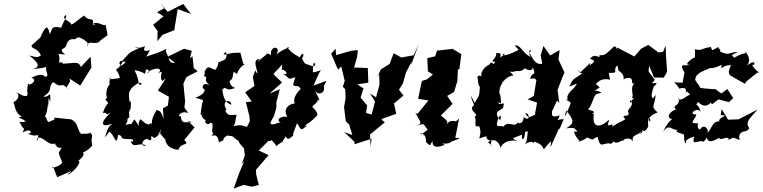

<svg xmlns="http://www.w3.org/2000/svg" viewBox="-20 -828 4429 1115"><path d="M266 -404C238 -362 216 -376 255 -375C237 -377 240 -414 162 -377C209 -361 141 -321 144 -345C146 -351 138 -333 138 -298C145 -274 141 -250 70 -296C108 -271 72 -239 57 -234C68 -226 60 -177 107 -150C66 -143 108 -146 129 -122C69 -110 85 -138 100 -108C118 -68 126 -94 112 -58C167 -93 171 -40 135 -55C195 -23 219 -58 202 -44C201 9 187 -16 199 -26C227 -42 262 22 297 5L311 25C345 42 346 11 321 60C327 83 339 106 341 114C339 135 262 158 288 139L312 201L392 166C369 206 362 146 377 186C434 151 456 95 431 109C464 84 480 58 448 54C449 68 495 46 516 16C503 -26 526 -40 507 -53C512 -69 508 -46 460 -52C446 -40 434 -81 418 -122C431 -66 432 -119 392 -135L297 -145C285 -99 291 -126 292 -132C272 -130 260 -97 247 -149C229 -151 250 -145 256 -206C259 -226 261 -236 258 -204C266 -242 255 -283 272 -236C273 -319 271 -256 232 -268C291 -301 256 -325 289 -351C351 -305 327 -362 376 -311C348 -321 406 -353 380 -374L446 -331L511 -436L506 -499L450 -439C436 -473 421 -462 347 -458C340 -470 320 -469 320 -456C342 -530 284 -516 359 -511C311 -547 361 -543 364 -562C367 -574 375 -608 416 -600C433 -614 413 -602 438 -612C498 -587 496 -564 487 -559C489 -603 541 -558 563 -593L605 -624L593 -686C584 -670 548 -710 517 -688C560 -681 506 -678 520 -693C526 -732 493 -700 469 -738C443 -722 417 -695 395 -685C388 -710 330 -715 362 -741C371 -730 355 -718 335 -667C271 -681 286 -655 269 -630C256 -690 244 -678 209 -599C236 -630 231 -626 163 -564C165 -539 193 -556 218 -507C193 -489 187 -498 150 -506C206 -461 218 -439 166 -425C203 -433 233 -429 264 -447C227 -444 263 -398 256 -375Z M852 -538C869 -544 795 -510 823 -560C770 -539 740 -556 791 -551C713 -510 753 -541 684 -468C732 -480 694 -449 671 -441C724 -490 650 -478 682 -447C638 -403 653 -451 677 -376C664 -371 592 -361 622 -378C599 -312 646 -324 637 -350C585 -333 595 -245 606 -268L592 -249C624 -215 602 -247 577 -172C610 -180 585 -149 624 -176C555 -111 568 -85 633 -110C599 -87 600 -52 588 -29C620 -63 608 -73 630 -49C656 -9 656 10 666 -45C706 -38 658 -19 734 -20C764 -23 755 3 739 -9C753 39 785 -4 828 16C796 31 801 -20 836 -21C879 10 841 -63 873 -27C901 -29 930 -86 903 -99C934 -67 891 -31 904 -62C957 14 981 1 939 -22C942 18 975 39 1017 42C1025 -2 1089 20 1050 -15L1110 -88L1070 -127L1097 -117C1057 -123 1033 -102 1030 -156C1006 -138 1023 -192 1074 -171L1051 -203L1055 -240L1045 -342L1063 -381L1128 -414L1105 -433L1098 -501L1083 -490L1094 -533L1049 -545L952 -498L997 -463C956 -462 974 -469 939 -537C921 -526 938 -503 947 -544C899 -521 883 -517 829 -499ZM943 -373 897 -302 961 -266 955 -215 926 -199 930 -137C914 -188 906 -182 890 -190C865 -149 861 -130 862 -104C850 -137 864 -70 796 -136C768 -101 808 -67 761 -135C716 -78 779 -121 708 -103C733 -134 708 -138 731 -145C731 -193 724 -152 733 -189C745 -188 737 -262 741 -240L733 -236C732 -243 719 -306 745 -308C717 -298 804 -375 801 -337C777 -329 795 -356 761 -421C839 -407 814 -383 827 -416C814 -437 875 -413 833 -405C874 -440 939 -437 894 -398C944 -435 898 -384 923 -358ZM937 -782 892 -757 930 -733 869 -684 895 -648 894 -589 924 -626 993 -653V-659L1012 -775L1089 -747L1044 -805L954 -759L911 -808Z M1392 -460 1376 -522 1335 -521 1278 -510C1297 -553 1306 -487 1279 -479C1204 -441 1275 -498 1233 -424C1217 -419 1188 -457 1174 -421C1161 -413 1176 -395 1163 -387C1201 -375 1150 -372 1197 -333C1147 -358 1158 -306 1158 -315C1178 -312 1172 -281 1114 -260C1171 -246 1160 -247 1154 -227C1144 -164 1142 -164 1152 -159C1145 -160 1172 -115 1180 -139C1156 -112 1192 -98 1202 -115C1235 -114 1187 -43 1235 -54C1211 -80 1245 -86 1209 -40C1202 -34 1247 -63 1250 -2C1304 -21 1254 -11 1299 -41C1348 -36 1324 -36 1354 -17C1387 5 1339 -30 1397 34L1402 75L1384 125L1399 108L1371 172L1337 267L1394 246L1442 256L1483 246L1468 186L1466 159L1540 73L1483 46L1539 -10C1567 -2 1540 -37 1582 14C1579 34 1585 11 1632 -10C1623 -5 1608 9 1640 -36C1653 -3 1671 -37 1683 -39C1679 -51 1685 -56 1705 -113C1732 -67 1727 -70 1762 -98C1737 -101 1772 -104 1813 -149C1835 -160 1819 -182 1793 -208C1800 -220 1843 -243 1818 -256C1846 -232 1837 -246 1806 -307C1821 -271 1873 -282 1860 -328C1885 -373 1883 -359 1801 -331C1834 -407 1837 -416 1848 -421C1817 -413 1830 -413 1797 -408C1796 -442 1801 -487 1811 -450C1797 -434 1774 -455 1759 -455C1732 -466 1730 -529 1724 -492C1744 -475 1753 -551 1719 -494C1720 -501 1675 -511 1648 -555C1685 -557 1626 -548 1583 -510C1619 -561 1545 -569 1554 -507C1536 -526 1505 -509 1532 -515C1466 -465 1465 -452 1488 -486C1440 -483 1477 -423 1475 -400C1445 -432 1478 -443 1448 -382L1458 -329L1404 -292L1442 -238L1408 -235L1428 -154L1431 -124L1414 -91C1372 -105 1373 -101 1336 -96C1351 -114 1346 -144 1355 -161C1285 -162 1297 -146 1346 -163C1307 -146 1278 -184 1295 -193C1262 -239 1318 -260 1324 -220C1291 -230 1278 -253 1271 -308C1303 -336 1276 -292 1346 -317C1290 -336 1325 -404 1311 -356C1352 -376 1315 -432 1357 -398C1357 -411 1381 -447 1400 -453ZM1616 -422C1629 -431 1669 -388 1621 -399C1668 -380 1637 -359 1695 -380C1685 -336 1668 -330 1707 -327C1706 -335 1734 -309 1725 -310C1667 -254 1691 -210 1708 -229C1651 -228 1633 -196 1640 -168C1657 -133 1642 -160 1615 -147C1588 -140 1595 -116 1615 -119C1604 -122 1547 -88 1551 -118L1571 -154L1585 -203V-234L1605 -310L1545 -284L1618 -349L1568 -397C1579 -414 1591 -420 1619 -454Z M2106 -172 2112 -216 2074 -261 2091 -315 2055 -338 2119 -348 2116 -433 2036 -436 2054 -498 2058 -537 2019 -533 1932 -508 1929 -545 1903 -516 1943 -423 1962 -442 1982 -358 1971 -325 1985 -309 1987 -258 1978 -206 1988 -124 2008 -104 2026 -44 1979 -61 2040 -3 2037 10 2138 -22 2132 24 2129 -47 2215 -118 2195 -133 2202 -139 2281 -167 2268 -227 2323 -273 2297 -307 2320 -344 2338 -408 2370 -469 2367 -450 2411 -568 2382 -507 2311 -494 2266 -519 2243 -457 2192 -425 2169 -377 2182 -398 2184 -338 2164 -263 2129 -285 2158 -238 2138 -163Z M2548 5C2602 13 2613 -22 2591 4C2593 -10 2661 -21 2643 -27H2624L2646 -139L2596 -96L2636 -122C2576 -136 2585 -109 2555 -83C2592 -120 2581 -125 2540 -157L2608 -225C2598 -240 2587 -256 2577 -271L2617 -294L2636 -357L2639 -424L2648 -426L2659 -514L2606 -545H2618L2518 -534L2507 -501L2461 -490L2465 -414L2494 -395L2459 -367L2430 -358L2408 -254L2468 -245L2404 -166L2392 -174C2422 -115 2440 -110 2389 -96C2455 -113 2431 -112 2464 -75C2406 -30 2436 -53 2413 -61C2439 -44 2453 -53 2455 -1C2491 30 2472 9 2493 -8C2488 10 2499 41 2563 13Z M2993 -538C3012 -551 2927 -500 2902 -508C2890 -514 2941 -529 2880 -491C2873 -472 2911 -530 2861 -519C2869 -491 2815 -466 2855 -470C2846 -436 2837 -484 2823 -454C2782 -436 2760 -386 2786 -380C2746 -406 2749 -363 2755 -375C2752 -340 2776 -289 2772 -349C2756 -267 2777 -297 2737 -230L2715 -272C2720 -236 2737 -224 2731 -216C2695 -186 2769 -164 2737 -151C2751 -93 2772 -95 2743 -142C2734 -67 2753 -106 2764 -92C2786 -27 2735 -13 2789 -33C2829 -42 2778 -27 2834 -8C2820 29 2859 31 2814 -2C2854 -32 2881 0 2889 37C2879 40 2898 -23 2984 -10C2944 -27 2957 -24 3012 -46C3004 -13 3026 -5 3030 -63C3067 -65 3073 -86 3051 -87C3037 -49 3047 -7 3027 10C3086 -25 3071 18 3084 -6C3111 7 3124 7 3138 39C3195 -28 3177 -12 3177 27L3225 -79L3231 -82L3254 -136C3204 -136 3217 -112 3230 -159C3161 -131 3196 -194 3183 -176L3215 -244L3228 -230L3218 -306L3248 -384L3258 -406V-407L3223 -483L3230 -537L3175 -506L3136 -561L3120 -507L3129 -458C3079 -446 3067 -514 3050 -523C3090 -539 3032 -549 3061 -497C3011 -522 3003 -572 2969 -563ZM3084 -373 3095 -363 3080 -271 3044 -251 3099 -232 3086 -161C3063 -154 3049 -133 3030 -171C3061 -170 3056 -117 3022 -149C3015 -84 2966 -128 2986 -116C2965 -82 2931 -135 2901 -89C2910 -105 2867 -84 2865 -106C2870 -143 2897 -188 2885 -128C2842 -184 2881 -181 2901 -201C2918 -258 2881 -201 2874 -236L2889 -227C2891 -253 2881 -310 2880 -274C2874 -356 2939 -376 2893 -345C2900 -354 2927 -387 2961 -390C2939 -424 2915 -410 2962 -411C2986 -423 2999 -403 3028 -431C3059 -411 3076 -422 3074 -440C3095 -375 3075 -423 3058 -370Z M3854 -414C3850 -463 3847 -513 3845 -563L3830 -526L3801 -524L3794 -531L3745 -567L3704 -546L3664 -500L3564 -552C3561 -520 3566 -565 3544 -557C3482 -493 3482 -511 3461 -507C3468 -478 3435 -527 3407 -487C3463 -466 3400 -462 3404 -439C3406 -472 3426 -476 3348 -406C3332 -446 3339 -390 3366 -406C3314 -364 3309 -381 3287 -325C3341 -347 3335 -348 3314 -318C3285 -291 3259 -268 3286 -234L3269 -250C3267 -266 3321 -192 3300 -242C3264 -147 3249 -132 3269 -186C3318 -125 3314 -111 3267 -82C3307 -93 3349 -72 3304 -91C3350 -55 3329 -65 3313 -64C3323 -20 3366 -1 3337 -5C3365 -10 3405 -33 3381 -34C3441 -5 3414 -23 3450 -33C3470 46 3477 -7 3536 7C3486 9 3561 13 3547 -31C3530 37 3607 -28 3604 -11C3580 -9 3636 -43 3656 -6C3643 -57 3700 -34 3718 -84C3708 -30 3664 -61 3727 -69C3761 -109 3732 -82 3749 -150C3720 -131 3764 -160 3755 -121C3730 -145 3783 -170 3799 -175C3757 -212 3780 -204 3788 -277L3772 -257C3777 -256 3748 -252 3779 -331C3766 -353 3773 -304 3794 -346C3734 -340 3795 -355 3778 -371C3736 -429 3746 -401 3750 -447L3778 -378L3834 -377L3847 -398ZM3573 -414C3566 -428 3601 -395 3598 -391C3604 -384 3600 -354 3605 -370C3678 -395 3631 -328 3666 -346C3633 -317 3666 -272 3649 -260L3684 -252C3644 -279 3638 -196 3639 -248C3673 -213 3614 -193 3629 -175C3643 -142 3576 -170 3612 -136C3592 -121 3577 -122 3523 -84C3546 -75 3530 -100 3539 -107C3491 -88 3517 -113 3517 -133C3459 -78 3412 -88 3431 -174C3417 -140 3440 -181 3408 -163C3459 -184 3403 -184 3394 -195C3414 -200 3429 -281 3445 -282L3473 -290C3424 -318 3410 -283 3461 -319C3478 -298 3431 -369 3427 -326C3439 -331 3456 -381 3523 -365C3508 -429 3520 -397 3521 -405C3580 -403 3533 -417 3565 -449Z M4116 -223 4153 -251 4213 -235 4238 -258 4204 -311 4169 -285 4135 -310C4115 -310 4049 -316 4046 -318C4035 -345 4043 -321 4017 -364C4020 -403 4055 -411 4100 -431C4053 -430 4109 -412 4114 -458C4083 -438 4099 -415 4171 -452C4163 -408 4172 -454 4226 -449C4181 -374 4267 -381 4230 -384L4307 -341L4313 -354L4379 -407C4412 -400 4353 -418 4344 -464C4355 -419 4387 -501 4318 -447C4347 -482 4317 -522 4302 -532C4335 -515 4302 -528 4244 -493C4229 -509 4219 -505 4265 -525C4213 -528 4219 -501 4163 -528C4164 -560 4117 -552 4160 -555C4118 -546 4117 -521 4109 -555C4050 -548 4060 -531 4015 -542C4019 -518 4013 -502 4016 -493C4009 -499 3940 -446 3987 -452C3971 -440 3915 -471 3955 -407L3944 -348C3869 -347 3896 -365 3925 -313C3925 -313 3974 -332 3962 -288C3973 -309 3964 -289 4018 -259C4006 -289 3997 -289 3949 -256C3920 -242 3916 -255 3922 -261C3929 -200 3879 -227 3905 -191C3876 -188 3831 -135 3900 -135C3902 -154 3864 -134 3831 -64C3868 -111 3872 -75 3915 -73C3891 -61 3938 -55 3952 -46C3953 -8 3958 15 3965 -1C3955 -22 4018 -36 4011 -35C3998 19 4018 -10 4073 -10C4046 -15 4059 16 4085 -29C4090 -7 4104 6 4161 -31C4152 -26 4154 -11 4201 -30C4180 -27 4234 -31 4202 -8C4252 -47 4245 -16 4284 -15C4271 -5 4258 -63 4310 -66C4342 -79 4327 -89 4322 -100C4316 -130 4343 -149 4380 -192L4269 -135L4208 -133L4171 -194L4165 -159C4227 -160 4147 -147 4157 -122C4115 -131 4107 -60 4087 -59C4100 -75 4067 -113 4047 -78C4044 -72 4025 -83 4034 -112C3973 -110 4017 -129 4024 -164C3970 -159 4028 -212 4049 -178C4032 -242 4011 -204 4034 -236C4085 -183 4113 -247 4109 -229Z"/></svg>

Font: Asimov Aggro
Style: It
Weight: 500
Designer: Google
Version: Version 2.000980; 2014